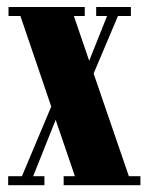

<svg xmlns="http://www.w3.org/2000/svg" viewBox="-20 -544 432 564"><path d="M4 0V-26.5H44.5L130.5 -231L40 -497H5V-523.5H229V-497H197L242 -365.5L294.5 -497H262.5V-523.5H364.5V-497H326.5L255 -328L358.5 -26.5H392.5V0H167V-26.5H200L143.5 -192L77.5 -26.5H110.5V0Z"/></svg>

Font: Imbue 50pt Black
Style: Regular
Weight: 900
Designer: Tyler Finck
Foundry: Etcetera Type Company
Version: Version 1.102; ttfautohint (v1.8.3)